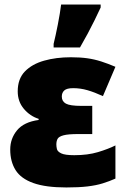

<svg xmlns="http://www.w3.org/2000/svg" viewBox="-20 -815 559 845"><path d="M386 -349V-225H324Q280 -225 259.5 -219.5Q239 -214 233.5 -204Q228 -194 228 -179Q228 -170 230.5 -159Q233 -148 249.5 -140Q266 -132 307 -132Q366 -132 411 -145.5Q456 -159 488 -175V-29Q461 -17 432 -8Q403 1 365 5.5Q327 10 272 10Q181 10 126.5 -9.5Q72 -29 48.5 -66.5Q25 -104 25 -157Q25 -205 55 -241.5Q85 -278 150 -287V-292Q112 -304 85 -336Q58 -368 58 -413Q58 -468 89.5 -500.5Q121 -533 174 -548Q227 -563 292 -563Q333 -563 364.5 -558.5Q396 -554 425.5 -544.5Q455 -535 488 -521L433 -392Q396 -409 365 -418Q334 -427 302 -427Q274 -427 263 -417Q252 -407 252 -390Q252 -369 270 -359Q288 -349 338 -349ZM216 -622Q220 -639 225 -661Q230 -683 234.5 -707Q239 -731 243 -754Q247 -777 249 -795H423V-782Q410 -754 396 -725.5Q382 -697 366.5 -668Q351 -639 332 -606H216Z"/></svg>

Font: Noto Sans Display Black
Style: Regular
Weight: 900
Designer: Monotype Design Team
Foundry: Monotype Imaging Inc.
Version: Version 2.003